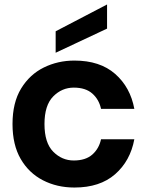

<svg xmlns="http://www.w3.org/2000/svg" viewBox="-20 -832 657 859"><path d="M36 0ZM36 0ZM313 7Q235 7 172 -25.5Q109 -58 72.5 -121Q36 -184 36 -277Q36 -373 74.5 -436Q113 -499 176 -530Q239 -561 313 -561Q427 -561 495 -501.5Q563 -442 581 -345H432Q423 -387 393 -413.5Q363 -440 310 -440Q257 -440 218 -400.5Q179 -361 179 -277Q179 -193 218 -153.5Q257 -114 310 -114Q363 -114 393 -140.5Q423 -167 432 -209H581Q563 -112 495 -52.5Q427 7 313 7ZM229 -596V-692L459 -812V-704Z"/></svg>

Font: Ulagadi Sans SemiBold
Style: Regular
Weight: 600
Designer: Ninad Kale (Devanagari), Jonny Pinhorn (Latin)
Foundry: Indian Type Foundry
Version: Version 3.01;March 29, 2020;FontCreator 12.0.0.2522 64-bit; 